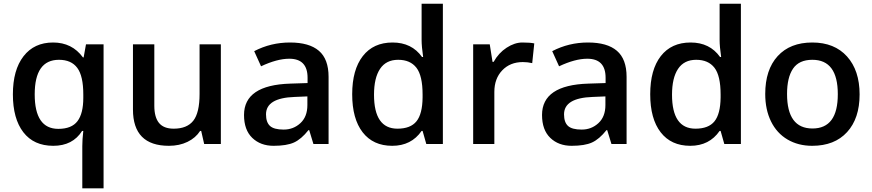

<svg xmlns="http://www.w3.org/2000/svg" viewBox="-20 -780 4726 1040"><path d="M425.8 11.2Q425.8 -24.4 431.2 -70.8H424.8Q374 9.8 268.6 9.8Q163.1 9.8 106.4 -63.7Q49.8 -137.2 49.8 -269Q49.8 -400.9 107.4 -475.3Q165 -549.8 267.6 -549.8Q370.1 -549.8 429.2 -469.2H433.1L445.8 -540H541V240.2H425.8ZM295.9 -82Q368.2 -82 399.7 -123.8Q431.2 -165.5 431.2 -250V-268.1Q431.2 -368.2 398.7 -412.1Q366.2 -456.1 299.3 -456.1Q168 -456.1 168 -269Q168 -82 295.9 -82Z M895 9.8Q700.2 9.8 700.2 -187V-540H815.9V-207Q815.9 -145 841.3 -114Q866.7 -83 920.9 -83Q993.2 -83 1027.1 -126.2Q1061 -169.4 1061 -271V-540H1176.3V0H1085.9L1069.8 -70.8H1064Q1040 -33.2 995.8 -11.7Q951.7 9.8 895 9.8Z M1645 -210.9V-257.8L1575.7 -254.9Q1420.9 -249.5 1420.9 -160.6Q1420.9 -117.7 1442.4 -97.9Q1463.9 -78.1 1516.6 -78.1Q1569.3 -78.1 1607.2 -113Q1645 -147.9 1645 -210.9ZM1759.8 -363.8V0H1677.7L1654.8 -75.2H1650.9Q1611.8 -25.9 1572.3 -8.1Q1532.7 9.8 1461.9 9.8Q1391.1 9.8 1346.4 -33.2Q1301.8 -76.2 1301.8 -157.2Q1301.8 -319.3 1552.7 -327.1L1646 -330.1V-358.9Q1646 -461.9 1546.9 -461.9Q1481 -461.9 1394 -420.9L1356.9 -502.9Q1446.8 -549.8 1550.8 -549.8Q1654.8 -549.8 1707.3 -504.9Q1759.8 -460 1759.8 -363.8Z M2005.9 -267.1Q2005.9 -83 2132.8 -83Q2203.6 -83 2235.8 -122.8Q2268.1 -162.6 2269 -252V-268.1Q2269 -370.1 2235.6 -413.1Q2202.1 -456.1 2136.7 -456.1Q2071.3 -456.1 2038.6 -407Q2005.9 -357.9 2005.9 -267.1ZM2266.1 -471.2H2272Q2263.7 -529.3 2263.7 -563V-759.8H2378.9V0H2289.1L2269 -70.8H2263.7Q2208 9.8 2104.5 9.8Q2001 9.8 1944.3 -63.5Q1887.7 -136.7 1887.7 -269.5Q1887.7 -402.3 1945.1 -476.1Q2002.4 -549.8 2106.4 -549.8Q2210.4 -549.8 2266.1 -471.2Z M2874 -544.9 2862.8 -438Q2838.4 -443.8 2812 -443.8Q2743.2 -443.8 2700.4 -398.9Q2657.7 -354 2657.7 -282.2V0H2543V-540H2632.8L2647.9 -444.8H2653.8Q2680.7 -493.2 2724.1 -521.5Q2767.6 -549.8 2809.6 -549.8Q2851.6 -549.8 2874 -544.9Z M3259.3 -210.9V-257.8L3189.9 -254.9Q3035.2 -249.5 3035.2 -160.6Q3035.2 -117.7 3056.6 -97.9Q3078.1 -78.1 3130.9 -78.1Q3183.6 -78.1 3221.4 -113Q3259.3 -147.9 3259.3 -210.9ZM3374 -363.8V0H3292L3269 -75.2H3265.1Q3226.1 -25.9 3186.5 -8.1Q3147 9.8 3076.2 9.8Q3005.4 9.8 2960.7 -33.2Q2916 -76.2 2916 -157.2Q2916 -319.3 3167 -327.1L3260.3 -330.1V-358.9Q3260.3 -461.9 3161.1 -461.9Q3095.2 -461.9 3008.3 -420.9L2971.2 -502.9Q3061 -549.8 3165 -549.8Q3269 -549.8 3321.5 -504.9Q3374 -460 3374 -363.8Z M3620.1 -267.1Q3620.1 -83 3747.1 -83Q3817.9 -83 3850.1 -122.8Q3882.3 -162.6 3883.3 -252V-268.1Q3883.3 -370.1 3849.9 -413.1Q3816.4 -456.1 3751 -456.1Q3685.5 -456.1 3652.8 -407Q3620.1 -357.9 3620.1 -267.1ZM3880.4 -471.2H3886.2Q3877.9 -529.3 3877.9 -563V-759.8H3993.2V0H3903.3L3883.3 -70.8H3877.9Q3822.3 9.8 3718.8 9.8Q3615.2 9.8 3558.6 -63.5Q3502 -136.7 3502 -269.5Q3502 -402.3 3559.3 -476.1Q3616.7 -549.8 3720.7 -549.8Q3824.7 -549.8 3880.4 -471.2Z M4243.2 -271Q4243.2 -84 4380.9 -84Q4518.6 -84 4518.1 -270Q4518.1 -456.1 4380.4 -456.1Q4308.1 -456.1 4275.6 -408.2Q4243.2 -360.4 4243.2 -271ZM4379.4 9.8Q4303.7 9.8 4245.6 -24.4Q4187.5 -58.6 4156.2 -122.6Q4125 -186.5 4125 -271Q4125 -402.3 4192.4 -476.1Q4259.8 -549.8 4379.9 -549.8Q4500 -549.8 4568.1 -474.1Q4636.2 -398.4 4636.2 -268.6Q4636.2 -138.7 4568.4 -64.5Q4500.5 9.8 4379.4 9.8Z"/></svg>

Font: OpenSans-Semibold
Style: Regular
Weight: 600
Foundry: Ascender Corporation
Version: Version 1.10